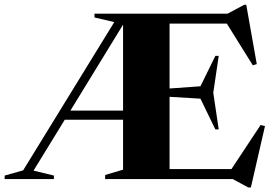

<svg xmlns="http://www.w3.org/2000/svg" viewBox="-44 -774 1179 830"><path d="M410.5 0V-17.5L488 -40.5V-256.5H236L101 -36.5L189 -15V0H-24V-15L56 -37.5L450 -678.5L364.5 -698.5V-715H940L1012 -753.5H1020.5L1066 -497L1049 -491.5L936.5 -672H689V-391.5L822.5 -401L887 -532.5H901.5L878 -373L901.5 -214.5H887L822.5 -347.5L689 -355.5V-43H956.5L1082.5 -233.5L1101.5 -229L1040.5 36.5H1029.5L962 0ZM260.5 -296H488V-667.5Z"/></svg>

Font: Newsreader 72pt
Style: Bold
Weight: 700
Designer: Hugues Gentile
Foundry: Production Type
Version: Version 1.003; ttfautohint (v1.8.3)